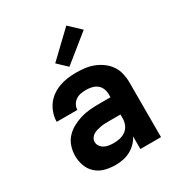

<svg xmlns="http://www.w3.org/2000/svg" viewBox="-182 -898 965 1031"><g transform="rotate(-30 300.0 -382.5)"><path d="M235 8Q203 8 172 0Q141 -8 117 -29Q93 -50 82 -80.5Q71 -111 71 -142Q71 -171 80 -199.5Q89 -228 108.5 -249.5Q128 -271 153.5 -285Q179 -299 207 -307.5Q235 -316 264 -318.5Q293 -321 322 -321H393V-341Q393 -358 386 -375Q379 -392 365 -402.5Q351 -413 333.5 -417Q316 -421 298 -421Q282 -421 265.5 -418Q249 -415 235.5 -406Q222 -397 213.5 -382Q205 -367 205 -351H77Q77 -377 85.5 -403Q94 -429 109.5 -450.5Q125 -472 147 -487.5Q169 -503 194 -512Q219 -521 245.5 -524.5Q272 -528 298 -528Q326 -528 353.5 -524.5Q381 -521 406.5 -511Q432 -501 454.5 -484.5Q477 -468 492.5 -445.5Q508 -423 514.5 -395.5Q521 -368 521 -341V0H393V-78Q382 -57 365 -40Q348 -23 327 -12Q306 -1 282.5 3.5Q259 8 235 8ZM286 -99Q306 -99 325.5 -103.5Q345 -108 361 -120Q377 -132 385 -150.5Q393 -169 393 -189V-214H322Q310 -214 297 -213.5Q284 -213 272 -211Q260 -209 247.5 -205.5Q235 -202 224.5 -196Q214 -190 206.5 -179Q199 -168 199 -156Q199 -141 208 -128.5Q217 -116 230 -109.5Q243 -103 257.5 -101Q272 -99 286 -99ZM284 -573 227 -627 380 -773 450 -707Z"/></g></svg>

Font: Iosevka SS04 XBd Ex
Style: Regular
Weight: 800
Width: 7
Monospace: yes
Designer: Belleve Invis
Foundry: Belleve Invis
Version: Version 19.0.0; ttfautohint (v1.8.4)